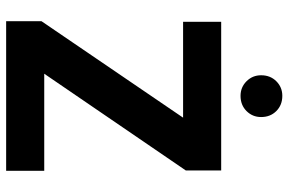

<svg xmlns="http://www.w3.org/2000/svg" viewBox="-177 -762 939 625"><g transform="rotate(90 292.5 -449.5)"><path d="M49 0V-115L363 -576H51V-700H535V-585L220 -124H536V0ZM292 -763Q264 -763 244.5 -782.5Q225 -802 225 -830Q225 -860 244.5 -879.5Q264 -899 292 -899Q322 -899 341.5 -879.5Q361 -860 361 -830Q361 -802 341.5 -782.5Q322 -763 292 -763Z"/></g></svg>

Font: DM Sans 18pt Black
Style: Regular
Weight: 900
Designer: Colophon Foundry, Jonny Pinhorn
Foundry: Colophon Foundry
Version: Version 4.004;gftools[0.9.30]